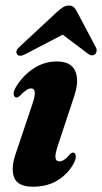

<svg xmlns="http://www.w3.org/2000/svg" viewBox="-20 -680 377 709"><path d="M199 -84Q207 -84 216 -89.5Q225 -95 238 -110Q244.5 -117 250 -116.5Q257 -116.5 259.5 -106.5Q262 -96.5 253.5 -79Q233 -39.5 194.2 -15Q155.5 9.5 102 9.5Q45.5 9.5 32.2 -24.8Q19 -59 39 -115.5L99.5 -295.5Q119.5 -353.5 95 -353.5Q87 -353.5 77.5 -347.5Q68 -341.5 52.5 -325.5Q45.5 -319.5 40.5 -320Q33 -320.5 30.8 -329.5Q28.5 -338.5 36.5 -354.5Q61.5 -398.5 101.8 -425.8Q142 -453 190 -453Q242 -453 257.8 -417.8Q273.5 -382.5 254 -325L194.5 -145Q183 -111.5 184.8 -97.8Q186.5 -84 199 -84ZM73.5 -480Q51.5 -468.5 43 -479.5Q35 -491.5 52 -507L190 -635.5Q202.5 -646.5 212.2 -653Q222 -659.5 234 -659.5Q246 -659.5 252.8 -653.2Q259.5 -647 265 -635.5L334 -505Q338 -497.5 336.5 -490.2Q335 -483 331 -479.5Q318.5 -470.5 304.5 -482L211.5 -552Z"/></svg>

Font: Fraunces 144pt S050
Style: Bold Italic
Weight: 700
Italic angle: -16°
Version: Version 1.000; ttfautohint (v1.8.3)